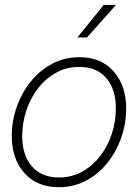

<svg xmlns="http://www.w3.org/2000/svg" viewBox="-20 -760 567 789"><path d="M221.7 9.3Q131.8 9.3 80.1 -49.1Q28.3 -107.4 28.3 -201.2Q28.3 -262.2 48.6 -320.1Q68.8 -377.9 105.7 -424.1Q142.6 -470.2 193.6 -497.6Q244.6 -524.9 306.6 -524.9Q396 -524.9 447.3 -466.3Q498.5 -407.7 498.5 -314Q498.5 -252.9 478.5 -195.1Q458.5 -137.2 421.6 -91.1Q384.8 -44.9 334 -17.8Q283.2 9.3 221.7 9.3ZM222.2 -30.8Q275.4 -30.8 318.4 -54.9Q361.3 -79.1 392.3 -119.6Q423.3 -160.2 439.7 -210.7Q456.1 -261.2 456.1 -314.9Q456.1 -393.1 417 -439Q377.9 -484.9 305.7 -484.9Q252.9 -484.9 210 -460.9Q167 -437 135.7 -396.2Q104.5 -355.5 87.9 -304.9Q71.3 -254.4 71.3 -200.7Q71.3 -122.6 110.8 -76.7Q150.4 -30.8 222.2 -30.8ZM297.9 -606 406.2 -739.7H456.5L337.4 -606Z"/></svg>

Font: Inter Display ExtraLight
Style: Italic
Weight: 200
Italic angle: -9.39999°
Designer: Rasmus Andersson
Foundry: rsms
Version: Version 4.000;git-a52131595